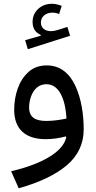

<svg xmlns="http://www.w3.org/2000/svg" viewBox="-20 -734 508 1018"><path d="M307.1 -703.1C289.1 -709.5 273.4 -713.9 256.3 -713.9C226.6 -713.9 201.7 -704.6 182.1 -686.5C162.6 -668 152.8 -645 152.8 -617.7C152.8 -584 167 -561.5 195.8 -549.3V-544.4L113.3 -521L127.4 -473.1L351.6 -544.4L337.4 -591.3L286.6 -575.2C273.4 -570.8 261.2 -568.8 249.5 -568.8C218.3 -568.8 196.8 -586.4 196.8 -614.3C196.8 -645.5 222.2 -667 257.8 -667C269 -667 281.2 -664.6 293.5 -659.7ZM331.5 -5.9C322.3 32.7 291.5 67.9 240.2 98.6C189 129.4 121.6 154.8 39.1 173.8L79.1 264.2C189.9 233.4 274.9 192.4 334.5 142.1C394 91.3 423.8 27.8 423.8 -48.3C423.8 -128.4 410.6 -211.9 379.9 -278.3C349.1 -344.2 300.3 -387.2 228.5 -387.2C189.5 -387.2 157.2 -376 131.8 -353C106 -330.1 86.9 -300.8 74.2 -265.1C61.5 -229.5 55.2 -191.4 55.2 -151.9C55.2 -46.4 118.2 3.9 222.2 3.9C261.2 3.9 298.3 -2.4 328.1 -10.7ZM332.5 -105.5C301.8 -99.1 266.1 -92.8 225.6 -92.8C169.4 -92.8 134.3 -110.4 134.3 -164.6C134.3 -184.1 137.7 -203.1 144.5 -222.2C157.7 -259.8 185.1 -287.6 226.1 -287.6C303.7 -287.6 328.6 -184.1 332.5 -105.5Z"/></svg>

Font: Estedad Medium
Style: Regular
Weight: 500
Designer: Amin Abedi
Version: Version 7.3